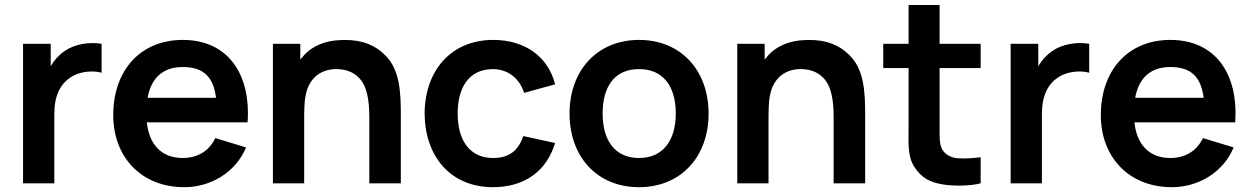

<svg xmlns="http://www.w3.org/2000/svg" viewBox="-20 -739 5043 774"><path d="M240.6 -533.3C216.7 -516.7 197.9 -495.8 184.4 -471.9V-562.5H72.9V0H199V-279.2C199 -352.1 221.9 -403.1 272.9 -432.3C308.3 -452.1 356.2 -455.2 389.6 -445.8V-562.5C339.6 -570.8 281.2 -561.5 240.6 -533.3Z M571.9 -245.8H978.1C991.7 -440.6 899 -578.1 716.7 -578.1C546.9 -578.1 436.5 -456.3 436.5 -275C436.5 -106.3 549 15.6 722.9 15.6C829.2 15.6 930.2 -43.8 971.9 -144.8L847.9 -182.3C822.9 -129.2 775 -102.1 716.7 -102.1C630.2 -102.1 581.2 -157.3 571.9 -245.8ZM716.7 -468.8C805.2 -468.8 840.6 -424 851 -344.8H575C588.5 -418.8 631.2 -468.8 716.7 -468.8Z M1528.1 -520.8C1476 -570.8 1410.4 -581.2 1346.9 -577.1C1295.8 -575 1239.6 -556.2 1203.1 -513.5C1199 -508.3 1194.8 -503.1 1190.6 -499V-562.5H1080.2V0H1206.2V-244.8V-245.8C1206.2 -286.5 1206.2 -329.2 1212.5 -356.2C1218.8 -389.6 1234.4 -416.7 1256.3 -434.4C1277.1 -451 1302.1 -459.4 1330.2 -460.4C1369.8 -461.5 1402.1 -450 1424 -428.1C1460.4 -394.8 1468.8 -332.3 1468.8 -266.7V0H1595.8V-271.9C1595.8 -362.5 1593.8 -461.5 1528.1 -520.8Z M2217.7 -399C2190.6 -509.4 2096.9 -578.1 1968.8 -578.1C1797.9 -578.1 1692.7 -454.2 1691.7 -281.2C1692.7 -111.5 1793.8 15.6 1967.7 15.6C2092.7 15.6 2183.3 -47.9 2217.7 -162.5L2089.6 -190.6C2069.8 -133.3 2034.4 -102.1 1967.7 -102.1C1872.9 -102.1 1825 -174 1825 -281.2C1825 -384.4 1868.8 -460.4 1967.7 -460.4C2025 -460.4 2074 -425 2092.7 -364.6Z M2556.2 15.6C2724 15.6 2836.5 -106.3 2836.5 -281.2C2836.5 -455.2 2725 -578.1 2556.2 -578.1C2389.6 -578.1 2276 -457.3 2276 -281.2C2276 -107.3 2386.5 15.6 2556.2 15.6ZM2704.2 -281.2C2704.2 -176 2655.2 -102.1 2556.2 -102.1C2459.4 -102.1 2409.4 -171.9 2409.4 -281.2C2409.4 -387.5 2455.2 -460.4 2556.2 -460.4C2654.2 -460.4 2704.2 -390.6 2704.2 -281.2Z M3400 -520.8C3347.9 -570.8 3282.3 -581.2 3218.8 -577.1C3167.7 -575 3111.5 -556.2 3075 -513.5C3070.8 -508.3 3066.7 -503.1 3062.5 -499V-562.5H2952.1V0H3078.1V-244.8V-245.8C3078.1 -286.5 3078.1 -329.2 3084.4 -356.2C3090.6 -389.6 3106.2 -416.7 3128.1 -434.4C3149 -451 3174 -459.4 3202.1 -460.4C3241.7 -461.5 3274 -450 3295.8 -428.1C3332.3 -394.8 3340.6 -332.3 3340.6 -266.7V0H3467.7V-271.9C3467.7 -362.5 3465.6 -461.5 3400 -520.8Z M3767.7 -464.6H3933.3V-562.5H3767.7V-718.8H3642.7V-562.5H3540.6V-464.6H3642.7V-230.2C3642.7 -165.6 3637.5 -110.4 3665.6 -66.7C3694.8 -21.9 3728.1 -4.2 3779.2 4.2C3819.8 11.5 3890.6 11.5 3933.3 0V-105.2C3903.1 -101 3868.8 -99 3840.6 -101C3817.7 -103.1 3792.7 -112.5 3779.2 -135.4C3765.6 -157.3 3767.7 -192.7 3767.7 -236.5Z M4221.9 -533.3C4197.9 -516.7 4179.2 -495.8 4165.6 -471.9V-562.5H4054.2V0H4180.2V-279.2C4180.2 -352.1 4203.1 -403.1 4254.2 -432.3C4289.6 -452.1 4337.5 -455.2 4370.8 -445.8V-562.5C4320.8 -570.8 4262.5 -561.5 4221.9 -533.3Z M4553.1 -245.8H4959.4C4972.9 -440.6 4880.2 -578.1 4697.9 -578.1C4528.1 -578.1 4417.7 -456.3 4417.7 -275C4417.7 -106.3 4530.2 15.6 4704.2 15.6C4810.4 15.6 4911.5 -43.8 4953.1 -144.8L4829.2 -182.3C4804.2 -129.2 4756.2 -102.1 4697.9 -102.1C4611.5 -102.1 4562.5 -157.3 4553.1 -245.8ZM4697.9 -468.8C4786.5 -468.8 4821.9 -424 4832.3 -344.8H4556.2C4569.8 -418.8 4612.5 -468.8 4697.9 -468.8Z"/></svg>

Font: Manrope3 Bold
Style: Regular
Weight: 700
Designer: Mikhail Sharanda
Foundry: Mikhail Sharanda
Version: Version 3.000;PS 003.000;hotconv 1.0.88;makeotf.lib2.5.64775